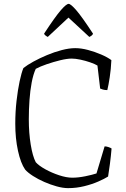

<svg xmlns="http://www.w3.org/2000/svg" viewBox="-20 -973 650 993"><path d="M332 0Q306 0 273.5 -9Q241 -18 209 -32Q177 -46 150.5 -63Q124 -80 110 -96Q87 -129 73 -193Q59 -257 59 -333Q59 -394 65.5 -451Q72 -508 81.5 -552.5Q91 -597 101 -621Q121 -637 153 -654.5Q185 -672 223 -688Q261 -704 299.5 -714Q338 -724 369 -724Q400 -724 435.5 -714.5Q471 -705 503.5 -691Q536 -677 556 -662Q554 -616 547.5 -573.5Q541 -531 535 -507Q522 -507 512 -510Q502 -513 498 -515L484 -634Q471 -642 446.5 -650.5Q422 -659 396 -664.5Q370 -670 351 -670Q327 -670 292 -661.5Q257 -653 222 -641Q187 -629 165 -617Q152 -589 144 -547Q136 -505 132.5 -455.5Q129 -406 129 -356Q129 -285 139 -224.5Q149 -164 165 -134Q181 -116 214.5 -97.5Q248 -79 286 -66.5Q324 -54 354 -54Q385 -54 421.5 -61.5Q458 -69 479 -76L521 -216Q531 -216 542 -212Q553 -208 557 -205Q554 -167 548.5 -125.5Q543 -84 539 -60Q520 -48 488 -34Q456 -20 415.5 -10Q375 0 332 0ZM227 -782Q210 -791 208 -799Q265 -886 294 -919.5Q323 -953 335 -953Q346 -953 375 -919.5Q404 -886 461 -799Q459 -790 442 -782L334 -882Z"/></svg>

Font: Texturina 72pt ExtraLight
Style: Regular
Weight: 200
Designer: Guillermo Torres Carreño
Foundry: Omnibus-Type
Version: Version 1.002; ttfautohint (v1.8.3)